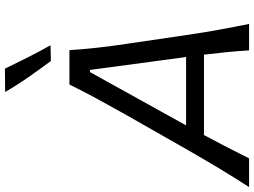

<svg xmlns="http://www.w3.org/2000/svg" viewBox="-174 -866 1009 762"><g transform="rotate(-90 330.0 -484.5)"><path d="M-31 0Q6.5 -57.5 44.8 -121.5Q83 -185.5 116 -243L255.5 -488Q291 -551 319.8 -604Q348.5 -657 376 -713H512.5Q516 -659.5 521.8 -605.8Q527.5 -552 537.5 -486.5L573.5 -241.5Q582 -182.5 593.5 -119.5Q605 -56.5 616.5 0H511.5Q509 -43.5 504.5 -89Q500 -134.5 494.5 -179H175.5Q151.5 -134.5 128.2 -89.2Q105 -44 83 0ZM217.5 -256.5Q215.5 -253.5 214 -250H485.5Q485 -252.5 484.5 -255L434 -631.5H425.5ZM469.5 -786.5Q436.5 -831 405 -876Q373.5 -921 346.5 -968L439 -969Q460 -926 483.2 -879.5Q506.5 -833 532 -788Z"/></g></svg>

Font: Commissioner Flair
Style: Italic
Weight: 400
Italic angle: -12°
Designer: Kostas Bartsokas
Foundry: Kostas Bartsokas
Version: Version 1.000; ttfautohint (v1.8.3)